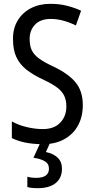

<svg xmlns="http://www.w3.org/2000/svg" viewBox="-20 -744 494 1004"><path d="M413 -195Q413 -133 387.5 -87Q362 -41 315 -15.5Q268 10 205 10Q106 10 42 -22V-109Q76 -90 119.5 -79.5Q163 -69 204 -69Q263 -69 295 -102.5Q327 -136 327 -187Q327 -221 315 -245Q303 -269 275 -289Q247 -309 199 -331Q151 -354 117.5 -380.5Q84 -407 66 -444.5Q48 -482 48 -538Q47 -594 72 -636Q97 -678 141.5 -701Q186 -724 244 -724Q291 -724 331.5 -713.5Q372 -703 404 -688L377 -611Q344 -627 311 -636Q278 -645 245 -645Q192 -645 163.5 -615.5Q135 -586 135 -540Q135 -504 146.5 -480.5Q158 -457 185 -437.5Q212 -418 259 -396Q336 -360 374.5 -314Q413 -268 413 -195ZM304 138Q304 187 271 213.5Q238 240 177 240Q142 240 123 234V180Q143 186 169 186Q236 186 236 138Q236 112 214 99Q192 86 155 81L192 0H243L220 51Q259 59 281.5 80.5Q304 102 304 138Z"/></svg>

Font: Noto Sans Thai Cond
Style: Regular
Weight: 400
Width: 3
Designer: Monotype Design Team
Foundry: Monotype Imaging Inc.
Version: Version 2.002; ttfautohint (v1.8.4.7-5d5b)